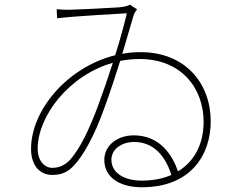

<svg xmlns="http://www.w3.org/2000/svg" viewBox="-20 -763 1040 810"><path d="M456 -498C437 -438 415 -374 393 -315C359 -224 318 -133 271 -84C245 -60 222 -55 200 -55C170 -55 139 -82 139 -136C139 -273 271 -446 456 -498ZM219 -724 221 -686C308 -696 456 -703 515 -707C505 -663 488 -600 466 -530C265 -480 111 -299 111 -135C111 -59 153 -25 200 -25C237 -25 265 -35 293 -66C332 -107 379 -192 419 -304C444 -372 467 -442 487 -506C513 -511 541 -514 569 -514C746 -514 839 -390 839 -249C839 -155 800 -82 731 -40C707 -109 655 -192 544 -192C478 -192 420 -152 420 -88C420 -20 478 27 578 27C788 27 869 -113 869 -251C869 -410 763 -543 573 -543C547 -543 521 -541 496 -536L543 -696C546 -707 553 -717 558 -724L528 -743C516 -737 503 -734 482 -732C424 -728 314 -723 277 -722C258 -721 232 -723 219 -724ZM703 -25C667 -9 625 -1 577 -1C507 -1 450 -32 450 -89C450 -133 492 -164 546 -164C629 -164 678 -104 703 -25Z"/></svg>

Font: Noto Sans CJK SC Thin
Style: Regular
Weight: 100
Designer: Ryoko NISHIZUKA 西塚涼子 (kana, bopomofo & ideographs); Paul D. Hunt (Latin, Greek & Cyrillic); Sandoll Communications 산돌커뮤니
Foundry: Adobe
Version: Version 2.004;hotconv 1.0.118;makeotfexe 2.5.65603